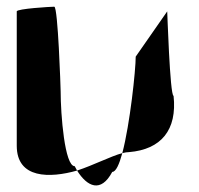

<svg xmlns="http://www.w3.org/2000/svg" viewBox="-20 -728 595 573"><path d="M30 -293C30 -194 129 -196 210 -219C208 -223 205 -228 203 -232C173 -232 161 -386 161 -456C161 -463 153 -708 142 -708C132 -708 30 -702 30 -694ZM210 -219C240 -171 281 -151 315 -215C326 -215 336 -238 345 -271C311 -262 259 -235 210 -219ZM345 -271C353 -273 359 -274 365 -274C461 -282 509 -340 498 -442C487 -442 479 -702 479 -694L385 -559C385 -519 368 -358 345 -271Z"/></svg>

Font: Ampere
Style: SuCnd
Weight: 400
Version: Version 1